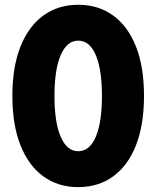

<svg xmlns="http://www.w3.org/2000/svg" viewBox="-20 -767 653 802"><path d="M306.6 14.6Q223.1 14.6 161.4 -30Q99.6 -74.7 65.7 -159.9Q31.7 -245.1 31.7 -366.7Q31.7 -487.8 65.7 -572.8Q99.6 -657.7 161.4 -702.4Q223.1 -747.1 306.6 -747.1Q390.6 -747.1 452.4 -702.4Q514.2 -657.7 547.9 -572.8Q581.5 -487.8 581.5 -366.7Q581.5 -245.1 547.9 -159.9Q514.2 -74.7 452.4 -30Q390.6 14.6 306.6 14.6ZM306.6 -135.3Q354.5 -135.3 380.1 -195.6Q405.8 -255.9 405.8 -366.2Q405.8 -476.6 380.1 -536.9Q354.5 -597.2 306.6 -597.2Q259.8 -597.2 233.6 -536.9Q207.5 -476.6 207.5 -366.2Q207.5 -255.9 233.6 -195.6Q259.8 -135.3 306.6 -135.3Z"/></svg>

Font: Kumbh Sans ExtraBold
Style: Regular
Weight: 800
Version: Version 1.005